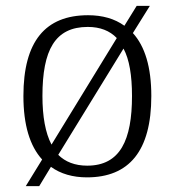

<svg xmlns="http://www.w3.org/2000/svg" viewBox="-20 -596 596 656"><path d="M124 -51 68 40H114L154 -26C187 -2 229 10 277 10C421 10 497 -80 497 -268C497 -367 475 -438 434 -483L492 -576H447L405 -508C372 -532 330 -544 281 -544C135 -544 60 -455 60 -268C60 -169 82 -97 124 -51ZM379 -466 156 -102C135 -142 125 -198 125 -268C125 -425 168 -504 280 -504C322 -504 355 -491 379 -466ZM278 -30C236 -30 203 -43 179 -67L402 -430C422 -393 431 -338 431 -268C431 -118 391 -30 278 -30Z"/></svg>

Font: Noto Serif Georgian Light
Style: Regular
Weight: 300
Designer: Monotype Design Team, Akaki Razmadze
Foundry: Google LLC
Version: Version 2.003